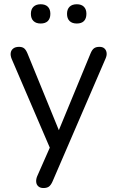

<svg xmlns="http://www.w3.org/2000/svg" viewBox="-20 -719 564 925"><path d="M189.1 186.9Q174 186.9 164.8 178.9Q155.5 170.8 154.4 157.7Q153.2 144.5 159 130.4L227.5 -24.9V10.2L36 -435.7Q29.7 -451.4 31.6 -464.3Q33.5 -477.2 43.7 -485.2Q53.9 -493.3 71.9 -493.3Q87.5 -493.3 96.5 -486Q105.4 -478.7 112.7 -460.8L276.9 -59.1H250L416.1 -461.3Q423.4 -479.2 432.9 -486.2Q442.3 -493.3 459.3 -493.3Q475 -493.3 483.5 -485.2Q492 -477.2 493.6 -464.5Q495.3 -451.8 488.5 -436.7L233.3 154.8Q225.1 173.3 215.4 180.1Q205.7 186.9 189.1 186.9ZM350.1 -605.7Q327.5 -605.7 315.2 -617.7Q302.9 -629.8 302.9 -652.3Q302.9 -674.5 315.2 -686.5Q327.5 -698.5 350.1 -698.5Q372.2 -698.5 384.2 -686.5Q396.3 -674.5 396.3 -652.3Q396.3 -629.8 384.5 -617.7Q372.7 -605.7 350.1 -605.7ZM175.9 -605.7Q153.8 -605.7 141.3 -617.7Q128.8 -629.8 128.8 -652.3Q128.8 -674.5 141.3 -686.5Q153.8 -698.5 175.9 -698.5Q198.5 -698.5 210.5 -686.5Q222.6 -674.5 222.6 -652.3Q222.6 -629.8 210.5 -617.7Q198.5 -605.7 175.9 -605.7Z"/></svg>

Font: Nunito ExtraLight
Style: Regular
Weight: 200
Designer: Vernon Adams
Foundry: Vernon Adams
Version: Version 3.602